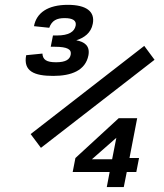

<svg xmlns="http://www.w3.org/2000/svg" viewBox="-20 -754 660 774"><path d="M253.5 -734.5C173 -734.5 127 -702.5 117 -648.5L178.5 -642C189 -671.5 209 -681 240.5 -681C273.5 -681 289 -671 285 -650.5C280 -626 257.5 -611 209.5 -611H193.5L184.5 -565.5H200C254 -565.5 269 -554 265 -533.5C261.5 -515 246 -503 206 -503C167 -503 152.5 -513.5 151 -538L85.5 -531.5C73 -466.5 118.5 -448 194.5 -448C267.5 -448 324.5 -469.5 336.5 -531C343.5 -569.5 320.5 -585.5 287.5 -591.5C319 -601.5 347 -621 354 -658C364 -708.5 326.5 -734.5 253.5 -734.5ZM561.5 -569 103.5 -213.5 145 -158 603 -513ZM479 0 491 -60.5H529.5L540.5 -117H502L533 -277.5H458.5L284 -117L273 -60.5H422L410.5 0ZM350.5 -112 449 -198.5 432 -112Z"/></svg>

Font: Monaspace Neon SemiBold
Style: Italic
Weight: 600
Italic angle: -11°
Designer: Riley Cran & the Lettermatic Team
Foundry: Lettermatic
Version: Version 1.200 (Monaspace Neon)